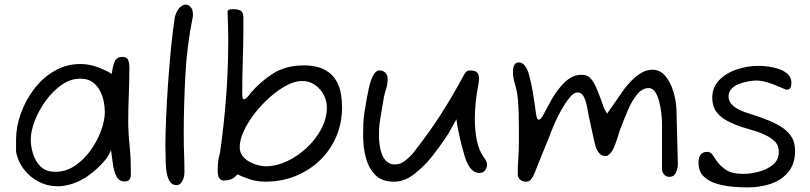

<svg xmlns="http://www.w3.org/2000/svg" viewBox="-20 -802 3532 837"><path d="M232 10Q187 10 148.5 -10Q110 -30 84 -64Q58 -98 50 -140V-193Q50 -250 71 -308Q92 -366 129.5 -415Q167 -464 218.5 -493.5Q270 -523 330 -523Q368 -523 403.5 -510Q439 -497 467 -480Q473 -522 482 -538Q491 -554 513 -554Q530 -554 537 -543.5Q544 -533 544 -507Q544 -447 541.5 -389.5Q539 -332 539 -272Q539 -224 544.5 -173Q550 -122 550 -75Q550 -60 550.5 -45Q551 -30 545.5 -20.5Q540 -11 523 -11Q499 -11 487.5 -33.5Q476 -56 472 -88Q468 -120 464 -148Q454 -121 430.5 -95Q407 -69 383.5 -50.5Q360 -32 347.5 -24.5Q335 -17 347 -26Q325 -10 292.5 0Q260 10 232 10ZM222 -53Q267 -53 306 -79Q345 -105 374.5 -146Q404 -187 420.5 -232Q437 -277 437 -315Q437 -334 432.5 -358.5Q428 -383 416 -406Q404 -429 383.5 -444Q363 -459 330 -459Q287 -459 248 -431.5Q209 -404 178.5 -361.5Q148 -319 131 -274Q114 -229 114 -193Q114 -166 123.5 -133Q133 -100 156.5 -76.5Q180 -53 222 -53Z M750 5Q731 5 721 -10Q711 -25 707 -47Q703 -69 702.5 -91Q702 -113 702 -126Q702 -134 701.5 -144Q701 -154 701 -164Q701 -214 704 -285.5Q707 -357 712.5 -436.5Q718 -516 725.5 -592Q733 -668 742 -727Q750 -756 763.5 -769Q777 -782 790 -782Q802 -782 811.5 -771Q821 -760 821 -740Q821 -736 821 -733Q821 -730 820 -726Q795 -605 788 -473Q781 -341 781 -219Q781 -169 782.5 -130.5Q784 -92 784 -51Q784 -29 774.5 -12Q765 5 750 5Z M1137 -10Q1101 -10 1069 -20.5Q1037 -31 1015 -42Q1000 -24 984.5 -19.5Q969 -15 956 -15Q929 -15 929 -57Q929 -79 930.5 -94.5Q932 -110 939 -136Q956 -253 965.5 -377.5Q975 -502 975 -624Q975 -687 972 -748Q972 -758 979 -760Q986 -762 993 -762Q1016 -762 1027.5 -756.5Q1039 -751 1041 -730V-675Q1041 -608 1038.5 -541.5Q1036 -475 1036 -397Q1036 -387 1037.5 -378Q1039 -369 1044 -369Q1048 -369 1055 -375Q1062 -381 1073 -397Q1117 -448 1172 -482.5Q1227 -517 1307 -517Q1333 -517 1361.5 -510.5Q1390 -504 1415 -485.5Q1440 -467 1455.5 -430.5Q1471 -394 1471 -334Q1471 -264 1445 -204.5Q1419 -145 1373 -101.5Q1327 -58 1266.5 -34Q1206 -10 1137 -10ZM1137 -77Q1184 -77 1231 -99Q1278 -121 1317.5 -158Q1357 -195 1381 -240.5Q1405 -286 1405 -334Q1405 -362 1391.5 -388Q1378 -414 1353.5 -431.5Q1329 -449 1297 -449Q1265 -449 1228 -429Q1191 -409 1155 -377Q1119 -345 1089.5 -306.5Q1060 -268 1042.5 -230Q1025 -192 1025 -161Q1025 -138 1037.5 -122Q1050 -106 1069 -96Q1088 -86 1106.5 -81.5Q1125 -77 1137 -77Z M1697 -10Q1646 -10 1617 -38.5Q1588 -67 1575.5 -112.5Q1563 -158 1563 -209Q1563 -244 1564 -265.5Q1565 -287 1568.5 -310Q1572 -333 1579 -373Q1583 -393 1587 -413.5Q1591 -434 1598 -453Q1606 -476 1615.5 -485.5Q1625 -495 1632 -495Q1651 -495 1660.5 -484.5Q1670 -474 1670 -458Q1670 -436 1664 -417Q1658 -398 1654 -381Q1647 -336 1642 -309.5Q1637 -283 1634.5 -261.5Q1632 -240 1632 -209Q1632 -194 1634.5 -173Q1637 -152 1644 -132Q1651 -112 1665 -98.5Q1679 -85 1702 -85Q1726 -85 1747.5 -102.5Q1769 -120 1778 -131Q1846 -217 1899 -299Q1952 -381 2004 -478Q2011 -489 2015.5 -492Q2020 -495 2027 -495Q2050 -495 2059 -487Q2068 -479 2068 -460Q2068 -448 2065 -431Q2050 -356 2050 -282Q2050 -232 2059 -189Q2068 -146 2088 -118Q2103 -99 2103 -85Q2103 -68 2093.5 -58Q2084 -48 2070 -48Q2032 -48 2010 -108Q2003 -129 1994.5 -161.5Q1986 -194 1979 -227Q1972 -260 1970 -282Q1957 -261 1946.5 -240.5Q1936 -220 1920 -197Q1909 -181 1894 -160.5Q1879 -140 1862 -118Q1827 -75 1785 -42.5Q1743 -10 1697 -10Z M2273 -10Q2257 -10 2247 -19.5Q2237 -29 2237 -43Q2237 -78 2239.5 -112Q2242 -146 2242 -181V-252Q2242 -281 2241 -310.5Q2240 -340 2237 -376Q2234 -404 2225 -434.5Q2216 -465 2216 -487Q2216 -530 2242 -530Q2272 -530 2287.5 -471.5Q2303 -413 2317 -304Q2319 -291 2322 -285.5Q2325 -280 2328 -280Q2334 -280 2339.5 -287.5Q2345 -295 2348 -300Q2356 -315 2366.5 -335Q2377 -355 2385 -369Q2393 -383 2402.5 -396.5Q2412 -410 2422 -422Q2442 -447 2465 -461.5Q2488 -476 2515 -476Q2539 -476 2552 -463Q2565 -450 2575 -429Q2581 -417 2585.5 -405.5Q2590 -394 2594 -383Q2599 -372 2607 -347.5Q2615 -323 2627 -307L2657 -350Q2675 -376 2692.5 -401.5Q2710 -427 2732 -449Q2753 -471 2776 -484.5Q2799 -498 2824 -498Q2858 -498 2881 -470Q2904 -442 2916 -401Q2928 -360 2929 -321L2935 -90Q2936 -74 2928 -52.5Q2920 -31 2897 -31Q2884 -31 2875 -41.5Q2866 -52 2866 -63V-262Q2866 -282 2863 -308.5Q2860 -335 2853.5 -360Q2847 -385 2836 -401.5Q2825 -418 2808 -418Q2781 -418 2759 -392.5Q2737 -367 2718.5 -324.5Q2700 -282 2681 -231Q2662 -166 2648.5 -144Q2635 -122 2620 -122Q2607 -122 2599 -128Q2591 -134 2585 -144Q2578 -156 2574 -172.5Q2570 -189 2567 -202L2548 -290Q2544 -308 2539.5 -334Q2535 -360 2525.5 -379.5Q2516 -399 2497 -399Q2484 -399 2469.5 -383.5Q2455 -368 2440.5 -345Q2426 -322 2414 -298Q2402 -274 2394 -255Q2386 -236 2384 -231Q2382 -225 2372 -200Q2362 -175 2349 -143.5Q2336 -112 2325.5 -85.5Q2315 -59 2312 -51Q2302 -28 2294 -19Q2286 -10 2273 -10Z M3238 15Q3211 15 3175 12Q3139 9 3104.5 -1Q3070 -11 3047.5 -33Q3025 -55 3025 -92Q3025 -140 3063 -140Q3076 -140 3083 -131L3092 -119Q3095 -115 3097.5 -110.5Q3100 -106 3104 -101Q3118 -80 3144 -62Q3170 -44 3222 -44Q3252 -44 3288 -53.5Q3324 -63 3349.5 -84Q3375 -105 3375 -140Q3375 -169 3357 -186Q3339 -203 3317 -213Q3307 -218 3294.5 -223Q3282 -228 3268 -232Q3255 -236 3242 -240Q3229 -244 3215 -248Q3179 -260 3149.5 -275.5Q3120 -291 3102.5 -315Q3085 -339 3085 -376Q3085 -422 3115.5 -453Q3146 -484 3192.5 -499.5Q3239 -515 3287 -515Q3305 -515 3329 -512Q3353 -509 3376 -501Q3399 -493 3414.5 -478.5Q3430 -464 3430 -440Q3430 -428 3425.5 -419.5Q3421 -411 3412 -411Q3406 -411 3402 -413Q3358 -433 3328.5 -442Q3299 -451 3277 -451Q3264 -451 3243.5 -447.5Q3223 -444 3203 -436.5Q3183 -429 3169.5 -415.5Q3156 -402 3156 -381Q3156 -343 3214 -318Q3235 -310 3261 -302Q3287 -294 3315 -283Q3351 -270 3381 -252Q3411 -234 3428.5 -208.5Q3446 -183 3446 -145Q3446 -88 3417 -52.5Q3388 -17 3341 -1Q3294 15 3238 15Z"/></svg>

Font: Fuzzy Bubbles
Style: Regular
Weight: 400
Designer: Robert E. Leuschke
Foundry: Robert E. Leuschke
Version: Version 1.010; ttfautohint (v1.8.3)